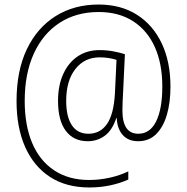

<svg xmlns="http://www.w3.org/2000/svg" viewBox="-20 -732 823 847"><path d="M732 -350Q732 -279 716 -225Q700 -171 668.5 -140Q637 -109 589 -109Q546 -109 521.5 -136.5Q497 -164 495 -211H493Q475 -157 442 -133Q409 -109 367 -109Q305 -109 270.5 -154.5Q236 -200 236 -287Q236 -355 259 -405.5Q282 -456 323 -483.5Q364 -511 419 -511Q451 -511 480 -505.5Q509 -500 531 -493L523 -324Q522 -307 521 -285Q520 -263 520 -245Q520 -142 590 -142Q642 -142 669 -197Q696 -252 696 -350Q696 -451 663 -524.5Q630 -598 567 -638.5Q504 -679 415 -679Q316 -679 242.5 -631Q169 -583 129 -495Q89 -407 89 -287Q89 -179 122 -101Q155 -23 219 19.5Q283 62 373 62Q418 62 463.5 52Q509 42 546 24V60Q511 76 467 85.5Q423 95 374 95Q272 95 200.5 48.5Q129 2 91 -83.5Q53 -169 53 -286Q53 -420 98.5 -515Q144 -610 225.5 -661Q307 -712 415 -712Q513 -712 584 -667Q655 -622 693.5 -540.5Q732 -459 732 -350ZM272 -287Q272 -217 297 -179.5Q322 -142 370 -142Q422 -142 452 -185Q482 -228 487 -321L494 -468Q478 -473 459.5 -476Q441 -479 419 -479Q353 -479 312.5 -427.5Q272 -376 272 -287Z"/></svg>

Font: Noto Sans Lao Looped SemiCondensed ExtraLight
Style: Regular
Weight: 200
Width: 4
Designer: Mark Frömberg, Ben Mitchell
Foundry: The Fontpad Ltd
Version: Version 1.002; ttfautohint (v1.8.4.7-5d5b)